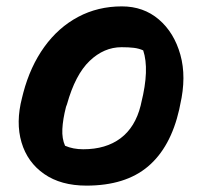

<svg xmlns="http://www.w3.org/2000/svg" viewBox="-20 -570 640 602"><path d="M362 -550Q430 -550 478 -509Q526 -468 545.5 -398.5Q565 -329 545 -242L542 -227Q515 -108 444 -48Q373 12 251 12Q171 12 118.5 -24.5Q66 -61 47.5 -123.5Q29 -186 49 -263L53 -279Q75 -362 119 -423Q163 -484 225 -517Q287 -550 362 -550ZM361 -422Q306 -422 261 -379Q216 -336 190 -243L187 -235Q177 -196 175.5 -165.5Q174 -135 184 -113Q209 -102 241 -102Q312 -102 358 -136.5Q404 -171 421 -239L423 -248Q449 -352 429 -412Q416 -418 400 -420Q384 -422 361 -422Z"/></svg>

Font: Recursive Sn Csl St
Style: Bold Italic
Weight: 700
Italic angle: -15°
Version: Version 1.079;hotconv 1.0.112;makeotfexe 2.5.65598; ttfautoh